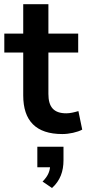

<svg xmlns="http://www.w3.org/2000/svg" viewBox="-20 -643 420 935"><path d="M283.3 9.8C316.7 9.8 356.9 1 380.4 -11.8L361.8 -102C341.2 -96.1 321.6 -91.2 302.9 -91.2C241.2 -91.2 215.7 -122.5 215.7 -185.3V-387.3H360.8V-479.4H215.7V-622.5H93.1V-479.4H1V-387.3H93.1V-178.4C93.1 -54.9 154.9 9.8 283.3 9.8ZM187.3 241.2 233.3 272.5C273.5 236.3 289.2 191.2 289.2 137.3V71.6H161.8V171.6H251L224.5 156.9C224.5 187.3 215.7 212.7 187.3 241.2Z"/></svg>

Font: LL Pando Sans
Style: Bold
Weight: 700
Designer: Joshua Smith
Foundry: Joshua Smith
Version: Version 1.000;Glyphs 3.2.1 (3258)